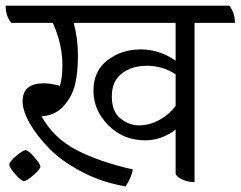

<svg xmlns="http://www.w3.org/2000/svg" viewBox="-53 -625 852 680"><path d="M779 -544H636V20Q611 20 590 9.5Q569 -1 569 -12V-166Q519 -128 461 -128Q384 -128 331 -181Q278 -234 278 -304Q278 -374 328 -412Q378 -450 445 -450Q512 -450 569 -410V-544H208Q223 -489 223 -428Q223 -367 212.5 -324.5Q202 -282 172 -249Q142 -216 94 -213Q137 -136 217.5 -94Q298 -52 417 -25Q414 1 392 35Q311 22 239.5 -15Q168 -52 123 -97.5Q78 -143 52.5 -188Q27 -233 27 -266Q27 -330 102 -330Q127 -330 159 -321Q168 -349 168 -395Q168 -469 134 -544H-13Q-33 -568 -33 -605H759Q779 -580 779 -544ZM569 -362Q523 -392 468 -392Q413 -392 378 -364.5Q343 -337 343 -283.5Q343 -230 373.5 -205.5Q404 -181 439.5 -181Q475 -181 510 -199.5Q545 -218 569 -250ZM-20 -42Q-20 -52 4 -72.5Q28 -93 37.5 -93Q47 -93 68.5 -68.5Q90 -44 90 -35Q90 -26 66 -5Q42 16 32 16Q22 16 1 -8Q-20 -32 -20 -42Z"/></svg>

Font: Karma
Style: Regular
Weight: 400
Designer: Joana Correia
Foundry: Indian Type Foundry
Version: Version 1.202;PS 1.0;hotconv 1.0.78;makeotf.lib2.5.61930; tt